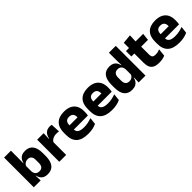

<svg xmlns="http://www.w3.org/2000/svg" viewBox="248 -1831 3016 3016"><g transform="rotate(-45 1756.0 -323.5)"><path d="M351.5 11.5Q307.5 11.5 277.5 -3Q247.5 -17.5 229.5 -44.2Q211.5 -71 204 -106.5H164.5L201 -209.5Q202 -179 213 -158Q224 -137 244.5 -125.8Q265 -114.5 292.5 -114.5Q334.5 -114.5 356 -139.2Q377.5 -164 377.5 -213.5V-283Q377.5 -332 356.2 -356.5Q335 -381 293 -381Q269.5 -381 250.2 -372Q231 -363 217.8 -348.2Q204.5 -333.5 198.5 -314.5L164 -385H206Q213.5 -418 230.5 -444.8Q247.5 -471.5 278.2 -487.2Q309 -503 356.5 -503Q442.5 -503 486.8 -446.8Q531 -390.5 531 -278V-218Q531 -104.5 486.5 -46.5Q442 11.5 351.5 11.5ZM51 0V-660.5H203V-513.5L200.5 -356L201 -342.5V-154L198.5 -124.5L203 0Z M767 -276 725 -369H761Q773 -430 807.8 -464.8Q842.5 -499.5 906 -499.5Q917 -499.5 926.2 -498Q935.5 -496.5 944 -494.5L951.5 -340Q941 -343 927 -344.2Q913 -345.5 898.5 -345.5Q849.5 -345.5 816 -327.2Q782.5 -309 767 -276ZM617 0V-491.5H761L754.5 -334.5L770 -332.5V0Z M1252 12.5Q1118 12.5 1054 -47.2Q990 -107 990 -221.5V-272.5Q990 -385.5 1050 -445.8Q1110 -506 1224.5 -506Q1301.5 -506 1352.8 -479.8Q1404 -453.5 1429.8 -405Q1455.5 -356.5 1455.5 -288.5V-272Q1455.5 -253 1453.8 -233.2Q1452 -213.5 1449 -196.5H1311Q1313 -225.5 1313.5 -251.2Q1314 -277 1314 -298Q1314 -328.5 1304.5 -349.2Q1295 -370 1275.2 -381Q1255.5 -392 1224.5 -392Q1178.5 -392 1157.2 -367.2Q1136 -342.5 1136 -297V-252L1137 -235.5V-200.5Q1137 -181.5 1143.2 -164.5Q1149.5 -147.5 1165.2 -134.8Q1181 -122 1208.8 -114.8Q1236.5 -107.5 1279.5 -107.5Q1325 -107.5 1367 -116.2Q1409 -125 1447.5 -140L1435 -25Q1401 -7.5 1354.5 2.5Q1308 12.5 1252 12.5ZM1071 -196.5V-291H1418V-196.5Z M1781.5 12.5Q1647.5 12.5 1583.5 -47.2Q1519.5 -107 1519.5 -221.5V-272.5Q1519.5 -385.5 1579.5 -445.8Q1639.5 -506 1754 -506Q1831 -506 1882.2 -479.8Q1933.5 -453.5 1959.2 -405Q1985 -356.5 1985 -288.5V-272Q1985 -253 1983.2 -233.2Q1981.5 -213.5 1978.5 -196.5H1840.5Q1842.5 -225.5 1843 -251.2Q1843.5 -277 1843.5 -298Q1843.5 -328.5 1834 -349.2Q1824.5 -370 1804.8 -381Q1785 -392 1754 -392Q1708 -392 1686.8 -367.2Q1665.5 -342.5 1665.5 -297V-252L1666.5 -235.5V-200.5Q1666.5 -181.5 1672.8 -164.5Q1679 -147.5 1694.8 -134.8Q1710.5 -122 1738.2 -114.8Q1766 -107.5 1809 -107.5Q1854.5 -107.5 1896.5 -116.2Q1938.5 -125 1977 -140L1964.5 -25Q1930.5 -7.5 1884 2.5Q1837.5 12.5 1781.5 12.5ZM1600.5 -196.5V-291H1947.5V-196.5Z M2226.5 11.5Q2140.5 11.5 2096.2 -45Q2052 -101.5 2052 -213V-273.5Q2052 -387 2096.5 -445Q2141 -503 2231 -503Q2275 -503 2304.5 -488.5Q2334 -474 2351.8 -447.5Q2369.5 -421 2376.5 -385H2418L2382 -286Q2381 -316.5 2370 -337.5Q2359 -358.5 2339.2 -369.8Q2319.5 -381 2291.5 -381Q2249.5 -381 2227.5 -356.5Q2205.5 -332 2205.5 -283V-212.5Q2205.5 -164 2227.8 -139.2Q2250 -114.5 2293.5 -114.5Q2316.5 -114.5 2334.8 -123Q2353 -131.5 2365.8 -146.5Q2378.5 -161.5 2384.5 -180.5L2422 -106.5H2379Q2371.5 -73.5 2354 -46.5Q2336.5 -19.5 2305.5 -4Q2274.5 11.5 2226.5 11.5ZM2380 0 2384.5 -124.5 2382 -150.5V-349.5V-371L2380 -513.5V-660.5H2532V0Z M2830.5 11Q2765 11 2726.2 -8.8Q2687.5 -28.5 2670.5 -68Q2653.5 -107.5 2653.5 -165.5V-440H2805.5V-190Q2805.5 -154 2821.8 -137.2Q2838 -120.5 2882.5 -120.5Q2907 -120.5 2931 -126Q2955 -131.5 2974.5 -140L2961.5 -13.5Q2936 -2.5 2902.8 4.2Q2869.5 11 2830.5 11ZM2587.5 -369.5V-489.5H2970L2956.5 -369.5ZM2655.5 -478.5 2655 -605.5 2806.5 -620 2801 -478.5Z M3277 12.5Q3143 12.5 3079 -47.2Q3015 -107 3015 -221.5V-272.5Q3015 -385.5 3075 -445.8Q3135 -506 3249.5 -506Q3326.5 -506 3377.8 -479.8Q3429 -453.5 3454.8 -405Q3480.5 -356.5 3480.5 -288.5V-272Q3480.5 -253 3478.8 -233.2Q3477 -213.5 3474 -196.5H3336Q3338 -225.5 3338.5 -251.2Q3339 -277 3339 -298Q3339 -328.5 3329.5 -349.2Q3320 -370 3300.2 -381Q3280.5 -392 3249.5 -392Q3203.5 -392 3182.2 -367.2Q3161 -342.5 3161 -297V-252L3162 -235.5V-200.5Q3162 -181.5 3168.2 -164.5Q3174.5 -147.5 3190.2 -134.8Q3206 -122 3233.8 -114.8Q3261.5 -107.5 3304.5 -107.5Q3350 -107.5 3392 -116.2Q3434 -125 3472.5 -140L3460 -25Q3426 -7.5 3379.5 2.5Q3333 12.5 3277 12.5ZM3096 -196.5V-291H3443V-196.5Z"/></g></svg>

Font: Anek Gujarati Medium
Style: Bold
Weight: 700
Version: Version 1.003